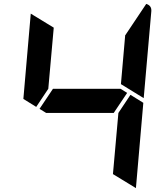

<svg xmlns="http://www.w3.org/2000/svg" viewBox="-20 -1018 856 986"><path d="M633 -541 564 -438H217L183 -459L252 -562H599ZM166 -469 100 -510 138 -948 256 -876 228 -562ZM650 -531 716 -490 678 -52 560 -124 588 -438ZM731 -998Q760 -989 757 -959L718 -514L601 -586L623 -838H624Z"/></svg>

Font: DSEG7 Modern
Style: Bold Italic
Weight: 700
Italic angle: -5°
Designer: Keshikan(Twitter:@keshinomi_88pro)
Version: Version 0.46